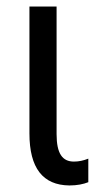

<svg xmlns="http://www.w3.org/2000/svg" viewBox="-20 -557 306 587"><path d="M192 10C216 10 235 6 250 0V-72C235 -66 221 -63 206 -63C171 -63 153 -87 153 -147V-537H70V-149C70 -43 111 9 192 10Z"/></svg>

Font: Noto Sans Condensed
Style: Regular
Weight: 400
Width: 3
Designer: Monotype Design Team
Foundry: Monotype Imaging Inc.
Version: Version 2.013